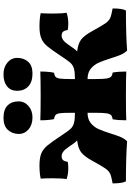

<svg xmlns="http://www.w3.org/2000/svg" viewBox="160 -918 765 1126"><g transform="rotate(-90 543.0 -355.5)"><path d="M1056 -78Q1056 -21 1044 0Q898 0 809 7Q794 -8 784.5 -30Q775 -52 763 -91Q749 -135 737 -161.5Q725 -188 702 -206.5Q679 -225 642 -225V-177Q642 -134 645 -114.5Q648 -95 655.5 -87.5Q663 -80 680 -78Q686 -45 686 2Q646 0 543 0Q440 0 400 2Q400 -45 406 -78Q423 -80 430.5 -87.5Q438 -95 441 -114.5Q444 -134 444 -177V-225Q407 -225 384 -206.5Q361 -188 349 -161.5Q337 -135 323 -91Q311 -52 301.5 -30Q292 -8 277 7Q188 0 42 0Q30 -21 30 -78Q70 -85 86.5 -92.5Q103 -100 117 -120Q131 -140 163 -198Q189 -245 213 -263Q237 -281 282 -286Q267 -300 243 -337Q229 -358 216 -367.5Q203 -377 189 -377Q174 -377 166.5 -368.5Q159 -360 156 -341Q138 -338 119 -338Q84 -338 55 -348Q60 -373 60 -432Q60 -466 58 -500Q91 -507 135 -507Q179 -507 205 -496.5Q231 -486 251.5 -461.5Q272 -437 309 -381Q335 -341 348.5 -326Q362 -311 382.5 -305Q403 -299 444 -299V-326Q444 -368 441.5 -386.5Q439 -405 431.5 -412Q424 -419 407 -422Q400 -453 400 -502Q460 -500 543 -500Q626 -500 686 -502Q686 -453 679 -422Q662 -419 654.5 -412Q647 -405 644.5 -386.5Q642 -368 642 -326V-299Q683 -299 703.5 -305Q724 -311 737.5 -326Q751 -341 777 -381Q814 -437 834.5 -461.5Q855 -486 881 -496.5Q907 -507 951 -507Q995 -507 1028 -500Q1026 -466 1026 -432Q1026 -373 1031 -348Q1002 -338 967 -338Q948 -338 930 -341Q927 -360 919.5 -368.5Q912 -377 897 -377Q883 -377 870 -367.5Q857 -358 843 -337Q819 -300 804 -286Q849 -281 873 -263Q897 -245 923 -198Q955 -140 969 -120Q983 -100 999.5 -92.5Q1016 -85 1056 -78ZM320 -628Q320 -666 343.5 -692Q367 -718 414 -718Q463 -718 487 -694Q511 -670 511 -630Q511 -595 484 -571.5Q457 -548 417 -548Q374 -548 347 -571Q320 -594 320 -628ZM573 -638Q573 -676 599 -697Q625 -718 669 -718Q711 -718 738.5 -695Q766 -672 766 -638Q766 -599 743.5 -573.5Q721 -548 674 -548Q625 -548 599 -572.5Q573 -597 573 -638Z"/></g></svg>

Font: Vollkorn SC Black
Style: Regular
Weight: 900
Designer: Friedrich Althausen
Foundry: Friedrich Althausen
Version: Version 4.015